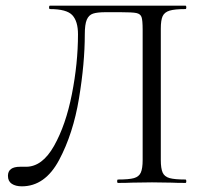

<svg xmlns="http://www.w3.org/2000/svg" viewBox="-20 -645 711 677"><path d="M8 -25Q8 -57 51 -57H72Q129 -57 170.5 -130.5Q212 -204 233.5 -313Q255 -422 255 -524Q255 -570 235 -591.5Q215 -613 156 -613Q153 -613 153 -619Q153 -625 156 -625H634Q637 -625 637 -619Q637 -613 634 -613Q596 -613 578 -607.5Q560 -602 553.5 -588Q547 -574 547 -544V-81Q547 -51 553.5 -36.5Q560 -22 578 -17Q596 -12 634 -12Q637 -12 637 -6Q637 0 634 0Q603 0 585 -1L516 -2L445 -1Q427 0 396 0Q393 0 393 -6Q393 -12 396 -12Q435 -12 452.5 -17Q470 -22 476.5 -36.5Q483 -51 483 -81V-540Q483 -574 479 -585Q475 -596 461 -599Q447 -602 404 -602H353Q323 -602 308 -597Q293 -592 286 -575.5Q279 -559 279 -524Q279 -422 258.5 -298Q238 -174 188.5 -81Q139 12 57 12Q35 12 21.5 3Q8 -6 8 -25Z"/></svg>

Font: Cormorant
Style: Regular
Weight: 400
Designer: Christian Thalmann (Catharsis Fonts)
Foundry: Catharsis Fonts
Version: Version 4.000